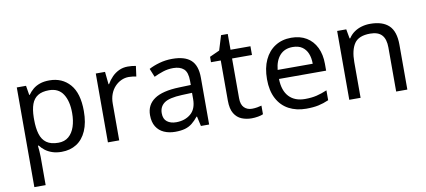

<svg xmlns="http://www.w3.org/2000/svg" viewBox="-78 -946 3267 1472"><g transform="rotate(-10 1556.0 -209.5)"><path d="M340 -546Q439 -546 499.5 -477Q560 -408 560 -269Q560 -178 532.5 -115.5Q505 -53 455.5 -21.5Q406 10 339 10Q298 10 266 -1Q234 -12 211.5 -29.5Q189 -47 173 -68H167Q169 -51 171 -25Q173 1 173 20V240H85V-536H157L169 -463H173Q189 -486 211.5 -505Q234 -524 265.5 -535Q297 -546 340 -546ZM324 -472Q270 -472 237 -451.5Q204 -431 189 -390Q174 -349 173 -286V-269Q173 -203 187 -157Q201 -111 234.5 -87Q268 -63 326 -63Q375 -63 406.5 -90Q438 -117 453.5 -163.5Q469 -210 469 -270Q469 -362 433.5 -417Q398 -472 324 -472Z M950 -546Q965 -546 982.5 -544.5Q1000 -543 1013 -540L1002 -459Q989 -462 973.5 -464Q958 -466 944 -466Q913 -466 885 -453Q857 -440 835 -416.5Q813 -393 800.5 -360Q788 -327 788 -286V0H700V-536H772L782 -438H786Q803 -468 827 -492.5Q851 -517 882 -531.5Q913 -546 950 -546Z M1296 -545Q1394 -545 1441 -502Q1488 -459 1488 -365V0H1424L1407 -76H1403Q1380 -47 1355.5 -27.5Q1331 -8 1299.5 1Q1268 10 1223 10Q1175 10 1136.5 -7Q1098 -24 1076 -59.5Q1054 -95 1054 -149Q1054 -229 1117 -272.5Q1180 -316 1311 -320L1402 -323V-355Q1402 -422 1373 -448Q1344 -474 1291 -474Q1249 -474 1211 -461.5Q1173 -449 1140 -433L1113 -499Q1148 -518 1196 -531.5Q1244 -545 1296 -545ZM1322 -259Q1222 -255 1183.5 -227Q1145 -199 1145 -148Q1145 -103 1172.5 -82Q1200 -61 1243 -61Q1311 -61 1356 -98.5Q1401 -136 1401 -214V-262Z M1833 -62Q1853 -62 1874 -65.5Q1895 -69 1908 -73V-6Q1894 1 1868 5.5Q1842 10 1818 10Q1776 10 1740.5 -4.5Q1705 -19 1683 -55Q1661 -91 1661 -156V-468H1585V-510L1662 -545L1697 -659H1749V-536H1904V-468H1749V-158Q1749 -109 1772.5 -85.5Q1796 -62 1833 -62Z M2222 -546Q2291 -546 2340.5 -516Q2390 -486 2416.5 -431.5Q2443 -377 2443 -304V-251H2076Q2078 -160 2122.5 -112.5Q2167 -65 2247 -65Q2298 -65 2337.5 -74.5Q2377 -84 2419 -102V-25Q2378 -7 2338 1.5Q2298 10 2243 10Q2167 10 2108.5 -21Q2050 -52 2017.5 -113.5Q1985 -175 1985 -264Q1985 -352 2014.5 -415Q2044 -478 2097.5 -512Q2151 -546 2222 -546ZM2221 -474Q2158 -474 2121.5 -433.5Q2085 -393 2078 -321H2351Q2351 -367 2337 -401Q2323 -435 2294.5 -454.5Q2266 -474 2221 -474Z M2837 -546Q2933 -546 2982 -499.5Q3031 -453 3031 -349V0H2944V-343Q2944 -408 2915 -440Q2886 -472 2824 -472Q2735 -472 2701 -422Q2667 -372 2667 -278V0H2579V-536H2650L2663 -463H2668Q2686 -491 2712.5 -509.5Q2739 -528 2771 -537Q2803 -546 2837 -546Z"/></g></svg>

Font: uoriya85
Style: Book
Weight: 400
Designer: Jelle Bosma - Monotype Design Team
Foundry: Monotype Imaging Inc.
Version: Version 2.003